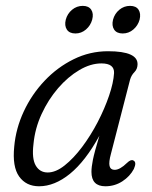

<svg xmlns="http://www.w3.org/2000/svg" viewBox="-20 -626 519 654"><path d="M358 -102.5Q350 -73.5 353.2 -60.5Q356.5 -47.5 370.5 -47.5Q388.5 -47.5 412.5 -71Q426 -84 434 -79.5Q446.5 -74 436 -50.5Q422.5 -25 396.5 -8.2Q370.5 8.5 339 8.5Q291.5 8.5 291.5 -40.5Q291.5 -57 296.5 -82Q301.5 -107 318.5 -163.5Q271 -77 218.5 -34.2Q166 8.5 113 8.5Q69 8.5 45.2 -24.8Q21.5 -58 28.5 -127Q34 -188.5 61 -246.5Q88 -304.5 131.8 -350.8Q175.5 -397 230.8 -424.2Q286 -451.5 348 -451.5Q450.5 -451.5 448.5 -406Q448 -390.5 437.8 -380.2Q427.5 -370 423 -354.5ZM94 -135Q88 -85.5 101.8 -62Q115.5 -38.5 142.5 -38.5Q170 -38.5 200.2 -62.5Q230.5 -86.5 259.8 -125.5Q289 -164.5 312.8 -210.2Q336.5 -256 351.5 -300Q366.5 -344 368.5 -377Q370 -410 325.5 -410Q288.5 -410 250 -387.2Q211.5 -364.5 178 -325.8Q144.5 -287 121.8 -237.8Q99 -188.5 94 -135ZM237 -512Q216.5 -512 207.8 -525.2Q199 -538.5 204 -559Q209.5 -579.5 225.5 -592.8Q241.5 -606 262 -606Q282 -606 290.8 -592.8Q299.5 -579.5 294 -559Q288.5 -539 272.8 -525.5Q257 -512 237 -512ZM398 -512Q377.5 -512 368.8 -525.2Q360 -538.5 365 -559Q370.5 -579.5 386.5 -592.8Q402.5 -606 423 -606Q443.5 -606 452 -592.8Q460.5 -579.5 455.5 -559Q450 -539 434.2 -525.5Q418.5 -512 398 -512Z"/></svg>

Font: Fraunces 72pt S100 Light
Style: Italic
Weight: 300
Italic angle: -16°
Version: Version 1.000; ttfautohint (v1.8.3)